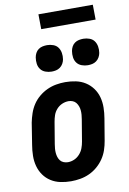

<svg xmlns="http://www.w3.org/2000/svg" viewBox="-100 -976 699 1043"><g transform="rotate(-10 250.0 -454.0)"><path d="M206 8Q176 8 147.5 2Q119 -4 95.5 -19Q72 -34 56 -56.5Q40 -79 32.5 -106.5Q25 -134 25.5 -164Q26 -194 31 -223L50 -343Q55 -368 63.5 -393Q72 -418 86.5 -440Q101 -462 122 -479.5Q143 -497 167 -508Q191 -519 216.5 -523.5Q242 -528 267 -528Q297 -528 325.5 -522Q354 -516 377.5 -501Q401 -486 417.5 -463.5Q434 -441 441.5 -413.5Q449 -386 448.5 -356Q448 -326 443 -297L423 -177Q419 -152 410.5 -127Q402 -102 387 -80Q372 -58 351.5 -40.5Q331 -23 307 -12Q283 -1 257 3.5Q231 8 206 8ZM207 -97Q225 -97 242 -104.5Q259 -112 272 -126.5Q285 -141 291.5 -158.5Q298 -176 301 -194L321 -314Q323 -326 324 -338Q325 -350 324 -362Q323 -374 319 -385Q315 -396 308 -405Q301 -414 290 -418.5Q279 -423 267 -423Q249 -423 231.5 -415.5Q214 -408 201 -393.5Q188 -379 182 -361.5Q176 -344 173 -326L153 -206Q151 -194 150 -182Q149 -170 150 -158Q151 -146 154.5 -135Q158 -124 165 -115Q172 -106 183.5 -101.5Q195 -97 207 -97ZM405 -597Q388 -597 371.5 -603Q355 -609 345 -622Q335 -635 332.5 -652.5Q330 -670 333 -688Q335 -700 341 -711.5Q347 -723 357.5 -730.5Q368 -738 380.5 -740.5Q393 -743 405 -743Q422 -743 438.5 -737Q455 -731 464.5 -718Q474 -705 477 -687.5Q480 -670 477 -652Q475 -640 468.5 -628.5Q462 -617 451.5 -609.5Q441 -602 429 -599.5Q417 -597 405 -597ZM205 -597Q188 -597 171.5 -603Q155 -609 145 -622Q135 -635 132.5 -652.5Q130 -670 133 -688Q135 -700 141 -711.5Q147 -723 157.5 -730.5Q168 -738 180.5 -740.5Q193 -743 205 -743Q222 -743 238.5 -737Q255 -731 264.5 -718Q274 -705 277 -687.5Q280 -670 277 -652Q275 -640 268.5 -628.5Q262 -617 251.5 -609.5Q241 -602 229 -599.5Q217 -597 205 -597ZM189 -834 188 -916H488L489 -834Z"/></g></svg>

Font: Iosevka Term Curly Extrabold
Style: Italic
Weight: 800
Italic angle: -9°
Designer: Belleve Invis
Foundry: Belleve Invis
Version: Version 32.3.0